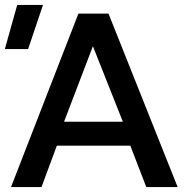

<svg xmlns="http://www.w3.org/2000/svg" viewBox="-34 -755 748 775"><path d="M10.5 0 282.5 -700H404L683 0H556.5L492 -167H195.5L133.5 0ZM224.5 -263.5H462L341 -568.5ZM-14.5 -557 35.5 -735H139.5L79.5 -557Z"/></svg>

Font: Geologica
Style: Regular
Weight: 400
Designer: Sindre Bremnes, Frode Helland
Foundry: Monokrom Skriftforlag AS
Version: Version 1.010; ttfautohint (v1.8.4.7-5d5b);gftools[0.9.28]